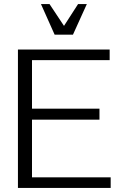

<svg xmlns="http://www.w3.org/2000/svg" viewBox="-20 -922 570 942"><path d="M338 -752H248L181 -902H223L294 -795L363 -902H406ZM523 0H68V-679H518V-627H137V-389H468V-335H137V-52H523Z"/></svg>

Font: Pavanam
Style: Regular
Weight: 400
Designer: Tharique Azeez
Foundry: Tharique Azeez
Version: Version 1.86; ttfautohint (v1.3) -l 8 -r 50 -G 200 -x 14 -D 